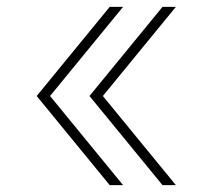

<svg xmlns="http://www.w3.org/2000/svg" viewBox="-20 -540 640 560"><path d="M300 0 87 -260 300 -520H339L126 -260L339 0ZM454 0 241 -260 454 -520H493L280 -260L493 0Z"/></svg>

Font: M PLUS Code Latin Expanded ExtraLight
Style: Regular
Weight: 250
Width: 7
Designer: Coji Morishita
Foundry: UNDERFOREST DESIGN
Version: Version 1.002; ttfautohint (v1.8.3)